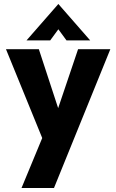

<svg xmlns="http://www.w3.org/2000/svg" viewBox="-20 -740 584 964"><path d="M192 -47 10 -493H175L272 -197L372 -493H534L251 204H88ZM273 -720 433 -537H314L273 -593L232 -537H113Z"/></svg>

Font: HK Grotesk Black
Style: Regular
Weight: 900
Designer: Alfredo Marco Pradil
Foundry: Hanken Design Co.
Version: Version 3.001